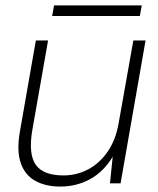

<svg xmlns="http://www.w3.org/2000/svg" viewBox="-20 -675 582 707"><path d="M202 12Q148 12 110 -9Q72 -30 56.5 -74.5Q41 -119 53 -189L112 -526H157L99 -196Q84 -108 111.5 -68.5Q139 -29 214 -29Q262 -29 304 -51Q346 -73 376 -116Q406 -159 417 -222L471 -526H516L424 0H385L395 -98Q362 -43 312 -15.5Q262 12 202 12ZM172 -616 179 -655H502L495 -616Z"/></svg>

Font: DM Sans 9pt ExtraLight
Style: Italic
Weight: 250
Italic angle: -10°
Version: Version 4.004;gftools[0.9.30]